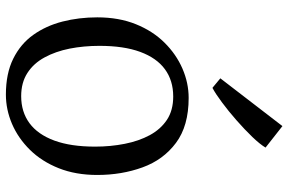

<svg xmlns="http://www.w3.org/2000/svg" viewBox="-172 -726 908 603"><g transform="rotate(90 281.5 -424.0)"><path d="M34 -276Q34 -344 55.5 -397.2Q77 -450.5 113.5 -487.2Q150 -524 195 -543.5Q240 -563 287 -563Q375 -563 428.2 -523.2Q481.5 -483.5 505.2 -418Q529 -352.5 529 -276Q529 -208.5 507.8 -155Q486.5 -101.5 450 -64.5Q413.5 -27.5 368.5 -8.2Q323.5 11 276.5 11Q210.5 11 164 -12Q117.5 -35 89 -75Q60.5 -115 47.2 -166.8Q34 -218.5 34 -276ZM281.5 -37Q331 -37 366.5 -63.2Q402 -89.5 421 -141.2Q440 -193 440 -269Q440 -318 431.2 -362.2Q422.5 -406.5 404 -440.8Q385.5 -475 355.8 -494.8Q326 -514.5 282.5 -514.5Q232.5 -514.5 197 -488.5Q161.5 -462.5 142.5 -411Q123.5 -359.5 123.5 -283Q123.5 -233.5 132.2 -189.2Q141 -145 159.8 -110.5Q178.5 -76 208.8 -56.5Q239 -37 281.5 -37ZM255 -638 225.5 -662.5 375.5 -857.5 443 -804.5Q433 -787.5 409.8 -763.2Q386.5 -739 357.5 -713.5Q328.5 -688 301.2 -667.8Q274 -647.5 256 -638Z"/></g></svg>

Font: Merriweather 36pt Light
Style: Regular
Weight: 300
Designer: Eben Sorkin
Foundry: Eben Sorkin
Version: Version 2.100